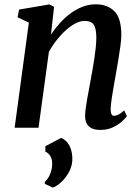

<svg xmlns="http://www.w3.org/2000/svg" viewBox="-20 -580 638 872"><path d="M211.5 -423Q230 -451 252.8 -476Q275.5 -501 301.5 -520Q327.5 -539 356.2 -549.8Q385 -560.5 415 -560.5Q468 -560.5 499.5 -529Q531 -497.5 531 -421Q531 -400.5 526.8 -370Q522.5 -339.5 517 -306.2Q511.5 -273 506.5 -245Q502 -219.5 496.8 -190.2Q491.5 -161 487.5 -133.5Q483.5 -106 482.5 -85Q482.5 -68 486.5 -61Q490.5 -54 497.5 -54Q507 -54 518 -59.5Q529 -65 544 -78.5L556.5 -52.5Q551.5 -45 535.2 -29.8Q519 -14.5 493.8 -2.2Q468.5 10 435.5 10Q410 10 394.8 1.8Q379.5 -6.5 372.8 -21.2Q366 -36 366.5 -56.5Q367 -70 369.5 -89.5Q372 -109 376 -131.2Q380 -153.5 384.5 -176.8Q389 -200 392.5 -221Q396.5 -242.5 400.8 -266.8Q405 -291 408.8 -316.2Q412.5 -341.5 415 -365.2Q417.5 -389 417.5 -409.5Q417 -438.5 411.8 -455Q406.5 -471.5 394.8 -478.2Q383 -485 363.5 -485Q344 -485 322.2 -473.5Q300.5 -462 278.8 -442.5Q257 -423 237 -397.5Q217 -372 202 -344L155 0H46.5L111 -477L60 -501.5L66.5 -536.5L204.5 -560L225.5 -549ZM220 272 183.5 255V245.5Q198 234 207.8 210.2Q217.5 186.5 217 161.5Q217 143.5 208.8 129.2Q200.5 115 186 108.5V84L258 46Q284 58.5 295.8 82.2Q307.5 106 308.5 136Q310 167.5 295.8 196.2Q281.5 225 260.2 245.2Q239 265.5 220 272Z"/></svg>

Font: Merriweather 36pt Medium
Style: Italic
Weight: 500
Italic angle: -7.8°
Version: Version 2.101